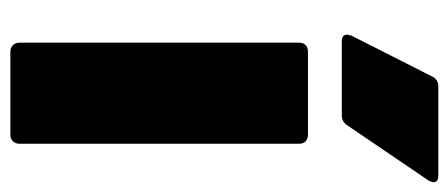

<svg xmlns="http://www.w3.org/2000/svg" viewBox="-274 -572 887 380"><g transform="rotate(90 170.0 -381.5)"><path d="M82 -547H246Q254 -547 259 -542.5Q264 -538 264 -530V24Q264 32 259 37Q254 42 246 42H82Q74 42 69 37Q64 32 64 24V-530Q64 -538 69 -542.5Q74 -547 82 -547ZM48 -625 50 -633 131 -793Q137 -805 150 -805H327Q340 -805 340 -796Q340 -792 337 -786L227 -624Q220 -614 208 -614H61Q48 -614 48 -625Z"/></g></svg>

Font: LINE Seed JP_TTF ExtraBold
Style: Regular
Weight: 800
Designer: LY Corporation & Fontrix & Fontworks
Version: Version 1.015